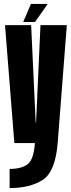

<svg xmlns="http://www.w3.org/2000/svg" viewBox="-20 -728 362 977"><path d="M53 0H273.5L320 -600H186L163.5 -105.5H161.5L138.5 -600H5.5ZM29 229Q132 229 196.8 187.8Q261.5 146.5 273.5 0H157.5Q152 83 121.2 107.2Q90.5 131.5 29 131.5ZM98 -616H158L223 -708H137.5Z"/></svg>

Font: Anybody UltraCondensed
Style: Bold
Weight: 700
Width: 1
Version: Version 1.113;gftools[0.9.25]